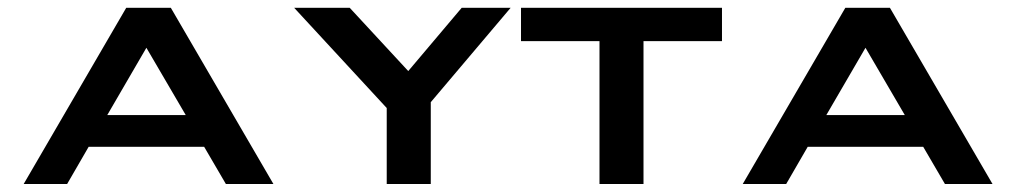

<svg xmlns="http://www.w3.org/2000/svg" viewBox="-20 -459 2535 479"><path d="M406.2 -439.5 662.1 0H543.5L489.3 -92.8H201.2L147.5 0H39.1L294.9 -439.5ZM247.6 -171.9H443.4L345.2 -339.8Z M1054.7 0H944.8V-189.5L713.9 -439.5H852.5L998.5 -281.7L1131.8 -439.5H1253.9L1054.7 -204.1Z M1585.4 0H1475.6V-356.4H1279.8V-439.5H1781.2V-356.4H1585.4Z M2200.2 -439.5 2456.1 0H2337.4L2283.2 -92.8H1995.1L1941.4 0H1833L2088.9 -439.5ZM2041.5 -171.9H2237.3L2139.2 -339.8Z"/></svg>

Font: Squarish Sans CT
Style: RegularSC
Weight: 400
Version: Version 0.9